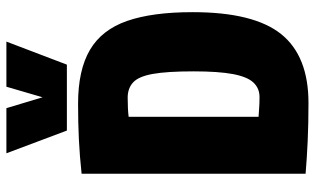

<svg xmlns="http://www.w3.org/2000/svg" viewBox="-212 -762 984 600"><g transform="rotate(-90 280.0 -462.0)"><path d="M258 10Q193 10 139 7.5Q85 5 37 1V-699Q93 -705 144 -707.5Q195 -710 256 -710Q361 -710 424 -673Q487 -636 514.5 -557Q542 -478 542 -352Q542 -161 473.5 -75.5Q405 10 258 10ZM277 -143Q304 -143 322 -162Q340 -181 348.5 -226Q357 -271 357 -349Q357 -432 349 -476.5Q341 -521 322.5 -538Q304 -555 275 -555Q239 -555 215 -552V-146Q231 -145 244.5 -144Q258 -143 277 -143ZM450 -934 378 -745H172L101 -934H242L276 -821L309 -934Z"/></g></svg>

Font: Georama SemiCondensed ExtraBold
Style: Regular
Weight: 800
Width: 4
Designer: Jean-Baptiste Levee
Foundry: Production Type
Version: Version 1.000